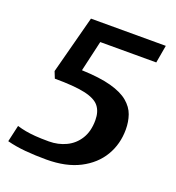

<svg xmlns="http://www.w3.org/2000/svg" viewBox="-117 -708 745 815"><g transform="rotate(20 255.0 -300.5)"><path d="M182 13Q131 13 86.5 9Q42 5 4 -5L21 -80Q41 -74 60 -70.5Q79 -67 104 -65Q129 -63 166 -63Q208 -63 243.5 -80Q279 -97 300 -131Q321 -165 321 -215Q321 -254 302 -277.5Q283 -301 234.5 -311.5Q186 -322 99 -322L87 -352L156 -614H494L480 -534H227L195 -395Q277 -392 328 -378Q379 -364 407 -340.5Q435 -317 445.5 -287Q456 -257 456 -222Q456 -156 424.5 -103Q393 -50 332 -18.5Q271 13 182 13Z"/></g></svg>

Font: Manuale
Style: Bold Italic
Weight: 700
Italic angle: -11°
Version: Version 1.002